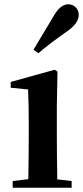

<svg xmlns="http://www.w3.org/2000/svg" viewBox="-20 -875 387 895"><path d="M245 -235Q245 -153 247 -39L314 -31V0H39V-31L112 -40Q114 -154 114 -235V-306Q114 -386 111 -458L30 -466V-493L235 -550L248 -541L245 -385ZM136 -643 227 -795Q260 -855 298 -855Q318 -855 332 -842Q347 -828 347 -805Q347 -766 290 -727Q214 -674 159 -627Z"/></svg>

Font: Source Han Serif JP
Style: Bold
Weight: 700
Designer: Ryoko NISHIZUKA  (kana & ideographs); Frank Grießhammer (Latin, Greek & Cyrillic); Wenlong ZHANG  (bopomofo); Sandoll Co
Foundry: Adobe Systems Incorporated
Version: Version 1.000;PS 1;hotconv 16.6.53;makeotf.lib2.5.65590